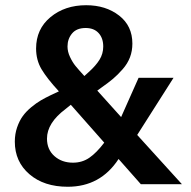

<svg xmlns="http://www.w3.org/2000/svg" viewBox="-20 -710 736 740"><path d="M37.1 -164.1Q37.1 -193.4 45.9 -219Q54.7 -244.6 67.9 -262.7Q81.1 -280.8 100.6 -296.9Q120.1 -313 137.2 -323Q154.3 -333 174.8 -342.8L207 -357.9Q161.1 -407.7 140.1 -443.1Q119.1 -478.5 119.1 -522.9Q119.1 -598.1 174.6 -644Q230 -689.9 312 -689.9Q387.7 -689.9 439 -650.1Q490.2 -610.4 490.2 -542Q490.2 -513.7 481 -489.3Q471.7 -464.8 452.9 -443.4Q434.1 -421.9 415.5 -406.2Q397 -390.6 369.1 -371.1L355 -360.8L446.8 -258.8L514.2 -410.2H648.9L508.8 -189.9L681.2 0H522.9L437 -97.2Q367.2 9.8 241.2 9.8Q149.4 9.8 93.3 -38.6Q37.1 -86.9 37.1 -164.1ZM161.1 -175.8Q161.1 -133.8 189.7 -108.4Q218.3 -83 261.2 -83Q296.9 -83 324.5 -102.1Q352.1 -121.1 381.8 -160.2L252.9 -306.2L232.9 -290Q161.1 -236.3 161.1 -175.8ZM240.2 -530.8Q240.2 -510.7 249.8 -490.5Q259.3 -470.2 271 -455.8Q282.7 -441.4 305.2 -417L321.8 -432.1Q349.1 -456.5 363.5 -479.7Q377.9 -502.9 377.9 -530.8Q377.9 -563 360.1 -582.5Q342.3 -602.1 310.1 -602.1Q275.4 -602.1 257.8 -581.1Q240.2 -560.1 240.2 -530.8Z"/></svg>

Font: TASA Orbiter Text SemiBold
Style: Regular
Weight: 600
Designer: Weizhong Zhang
Version: Version 1.000;Glyphs 3.1.2 (3151)